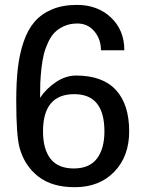

<svg xmlns="http://www.w3.org/2000/svg" viewBox="-20 -757 598 791"><path d="M410.2 -215.8Q410.2 -369.1 286.1 -369.1Q157.2 -369.1 157.2 -215.8Q157.2 -142.6 188.2 -102.8Q219.2 -63 284.2 -63Q348.1 -63 379.2 -103.5Q410.2 -144 410.2 -215.8ZM512.2 -215.8Q512.2 -112.8 450.7 -49.3Q389.2 14.2 288.1 14.2Q193.8 14.2 137.5 -30Q81.1 -74.2 61 -147Q46.9 -196.8 46.9 -342.8Q46.9 -418 53.5 -475.8Q60.1 -533.7 77.1 -584.2Q94.2 -634.8 122.3 -667.2Q150.4 -699.7 194.1 -718.3Q237.8 -736.8 296.9 -736.8Q382.3 -736.8 437.3 -684.8Q492.2 -632.8 492.2 -549.8H396Q396 -595.2 368.9 -627.7Q341.8 -660.2 298.8 -660.2Q269 -660.2 245.4 -649.9Q221.7 -639.6 205.8 -623.8Q189.9 -607.9 178.2 -582.5Q166.5 -557.1 160.4 -532.5Q154.3 -507.8 150.6 -474.4Q147 -440.9 146 -414.6Q145 -388.2 145 -354Q171.9 -393.6 211.7 -419.7Q251.5 -445.8 293.9 -445.8Q402.3 -445.8 457.3 -386.5Q512.2 -327.1 512.2 -215.8Z"/></svg>

Font: Perun
Style: Regular
Weight: 400
Version: Version 1.0000